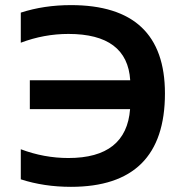

<svg xmlns="http://www.w3.org/2000/svg" viewBox="-20 -723 711 748"><path d="M61 -141.6Q151.4 -107.4 246.6 -107.4Q472.2 -107.4 486.8 -297.9H96.2V-410.2H487.3Q476.1 -590.8 246.6 -590.8Q151.4 -590.8 61 -556.6V-673.8Q151.4 -703.1 256.3 -703.1Q622.6 -703.1 622.6 -358.9Q622.6 4.9 256.3 4.9Q151.4 4.9 61 -24.4Z"/></svg>

Font: SansationBold
Style: Bold
Weight: 700
Designer: Bernd Montag
Version: Version 1.301